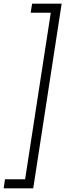

<svg xmlns="http://www.w3.org/2000/svg" viewBox="-52 -800 354 1040"><path d="M84 171H-25L-32 220H128L282 -780H122L114 -731H223Z"/></svg>

Font: Jost* 300 Light Italic
Style: Italic
Weight: 300
Italic angle: -10°
Version: Version 3.200; ttfautohint (v0.97) -l 8 -r 50 -G 200 -x 14 -